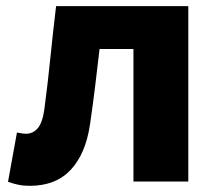

<svg xmlns="http://www.w3.org/2000/svg" viewBox="-20 -589 703 623"><path d="M76 14Q56 14 39.5 10.5Q23 7 6 1L35 -159Q42 -158 49 -156.5Q56 -155 64 -155Q87 -155 102.5 -173Q118 -191 124 -235Q135 -318 143.5 -402Q152 -486 162 -569H591V0H413V-430H303Q296 -369 288.5 -307.5Q281 -246 272 -185Q258 -90 209.5 -38Q161 14 76 14Z"/></svg>

Font: Source Han Sans CN Heavy
Style: Regular
Weight: 900
Designer: Ryoko NISHIZUKA 西塚涼子 (kana, bopomofo & ideographs); Paul D. Hunt (Latin, Greek & Cyrillic); Sandoll Communications 산돌커뮤니
Foundry: Adobe
Version: Version 2.000;hotconv 1.0.107;makeotfexe 2.5.65593